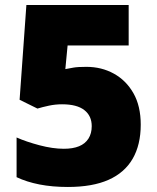

<svg xmlns="http://www.w3.org/2000/svg" viewBox="-20 -734 626 764"><path d="M324 -468Q384 -468 433 -441Q482 -414 511 -363Q540 -312 540 -238Q540 -158 508 -102.5Q476 -47 412 -18.5Q348 10 250 10Q188 10 137 0Q86 -10 46 -29V-187Q84 -170 137 -156Q190 -142 234 -142Q270 -142 294.5 -152Q319 -162 332 -182.5Q345 -203 345 -232Q345 -273 315.5 -296Q286 -319 227 -319Q200 -319 174.5 -313.5Q149 -308 129 -302L58 -337L85 -714H492V-553H249L240 -459Q256 -462 272.5 -465Q289 -468 324 -468Z"/></svg>

Font: Noto Sans Hebrew Black
Style: Regular
Weight: 900
Designer: Monotype Design Team
Foundry: Monotype Imaging Inc.
Version: Version 2.003